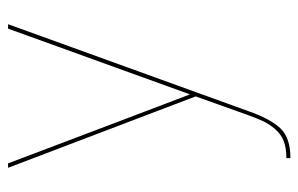

<svg xmlns="http://www.w3.org/2000/svg" viewBox="-152 -588 740 476"><g transform="rotate(-90 218.0 -350.0)"><path d="M396 -700 180 -103Q161 -49 137.5 -24.5Q114 0 64 0V-10Q89 -10 106 -16.5Q123 -23 135.5 -37.5Q148 -52 155 -66.5Q162 -81 171 -106L217 -235L40 -700H51L146 -449L222 -249L385 -700Z"/></g></svg>

Font: Bebas Neue Thin
Style: Regular
Weight: 200
Designer: Ryoichi Tsunekawa
Foundry: Ryoichi Tsunekawa
Version: Version 1.003;PS 001.003;hotconv 1.0.70;makeotf.lib2.5.58329